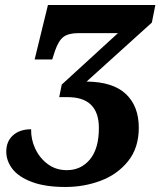

<svg xmlns="http://www.w3.org/2000/svg" viewBox="-20 -734 639 765"><path d="M5 -130Q5 -171 32 -195Q59 -219 104 -219Q103 -179 120.5 -141.5Q138 -104 170.5 -80Q203 -56 246 -56Q303 -56 338.5 -99Q374 -142 374 -224Q374 -347 249 -347H216L226 -397L450 -602H293Q253 -602 233 -587Q213 -572 199 -531L188 -497H118L171 -714H599L585 -644L325 -409Q430 -408 481.5 -359.5Q533 -311 533 -225Q533 -145 490.5 -92Q448 -39 381.5 -14Q315 11 241 11Q160 11 107 -9Q54 -29 29.5 -61Q5 -93 5 -130Z"/></svg>

Font: Noto Serif NarrowExtraBold
Style: Italic
Weight: 800
Width: 4
Italic angle: -12°
Designer: Monotype Design Team
Foundry: Monotype Imaging Inc.
Version: Version 1.001